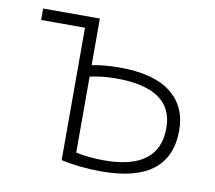

<svg xmlns="http://www.w3.org/2000/svg" viewBox="-64 -594 757 677"><g transform="rotate(10 314.0 -255.0)"><path d="M539 -180Q539 -322 335 -322Q286 -322 241 -312V-40Q287 -30 342 -30Q539 -30 539 -180ZM241 -353Q284 -362 340 -362Q462 -362 523.5 -314Q585 -266 585 -180Q585 10 340 10Q262 10 195 -5V-479H38V-520H241Z"/></g></svg>

Font: Mplus 1p Light
Style: Regular
Weight: 300
Version: Version 1.061